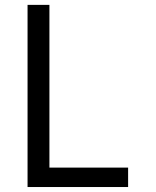

<svg xmlns="http://www.w3.org/2000/svg" viewBox="-20 -752 626 772"><path d="M90.8 0V-732.4H178.7V-78.1H495.1V0Z"/></svg>

Font: Consola Mono
Style: Book
Weight: 400
Monospace: yes
Version: Version 2.001